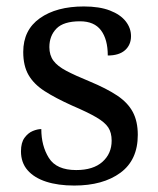

<svg xmlns="http://www.w3.org/2000/svg" viewBox="-20 -565 491 595"><path d="M210 10Q160 10 123 -2Q86 -14 65.5 -37.5Q45 -61 45 -96Q45 -123 56 -138Q67 -153 81.5 -159Q96 -165 108 -165Q108 -113 131.5 -75.5Q155 -38 216 -38Q269 -38 297.5 -63.5Q326 -89 326 -129Q326 -154 315.5 -170Q305 -186 278.5 -201.5Q252 -217 203 -238Q152 -261 118.5 -282.5Q85 -304 68.5 -332.5Q52 -361 52 -404Q52 -472 103.5 -508.5Q155 -545 240 -545Q288 -545 320.5 -532.5Q353 -520 369.5 -499Q386 -478 386 -453Q386 -426 367.5 -409.5Q349 -393 314 -393Q314 -443 293 -471Q272 -499 228 -499Q177 -499 155 -476.5Q133 -454 133 -419Q133 -394 145.5 -377Q158 -360 185.5 -345.5Q213 -331 257 -313Q310 -291 343 -269Q376 -247 391.5 -218Q407 -189 407 -147Q407 -69 353 -29.5Q299 10 210 10Z"/></svg>

Font: Noto Serif Tamil
Style: Italic
Weight: 400
Italic angle: -12°
Designer: Indian Type Foundry, Tom Grace, and the Monotype Design Team
Foundry: Monotype Imaging Inc.
Version: Version 2.003